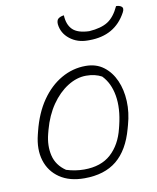

<svg xmlns="http://www.w3.org/2000/svg" viewBox="-89 -870 778 949"><g transform="rotate(-10 300.0 -395.5)"><path d="M359 -536Q412 -536 449 -508Q486 -480 506.5 -433.5Q527 -387 529.5 -329.5Q532 -272 515 -212L510 -194Q482 -91 420.5 -40.5Q359 10 258 10Q183 10 134 -23.5Q85 -57 67.5 -114Q50 -171 68 -243L72 -259Q94 -347 136.5 -408.5Q179 -470 236.5 -503Q294 -536 359 -536ZM353 -488Q306 -488 260 -459Q214 -430 178.5 -378.5Q143 -327 124 -257L119 -238Q104 -180 116 -129.5Q128 -79 175 -47Q197 -40 219.5 -36.5Q242 -33 264 -33Q349 -33 399 -78.5Q449 -124 468 -202L472 -218Q492 -300 481 -365Q470 -430 431 -470Q398 -488 353 -488ZM407 -702Q467 -706 501 -727.5Q535 -749 559 -801Q576 -801 586 -793Q597 -784 586 -764Q529 -658 400 -658H392Q340 -658 302.5 -687.5Q265 -717 260 -763Q259 -782 268 -790Q279 -799 297 -801Q299 -754 324 -729Q349 -704 407 -702Z"/></g></svg>

Font: Recursive Mn Csl St Lt
Style: Italic
Weight: 300
Italic angle: -15°
Monospace: yes
Version: Version 1.079;hotconv 1.0.112;makeotfexe 2.5.65598; ttfautoh